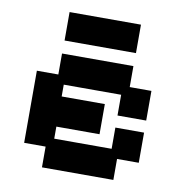

<svg xmlns="http://www.w3.org/2000/svg" viewBox="-75 -703 746 784"><g transform="rotate(10 298.5 -311.0)"><path d="M150 11V-75H61V-374H150V-461H446V-374H536V-251H417V-337H179V-288H358V-163H179V-113H417V-201H536V-76H446V11ZM151 -515V-633H447V-515Z"/></g></svg>

Font: Pixelify Sans SemiBold
Style: Regular
Weight: 600
Designer: Stefie Justprince
Foundry: Typecalism Foundryline
Version: Version 1.000